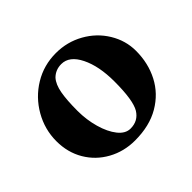

<svg xmlns="http://www.w3.org/2000/svg" viewBox="-113 -574 728 728"><g transform="rotate(-45 251.5 -209.5)"><path d="M24 -195Q24 -258 55.5 -313Q87 -368 140.5 -400.5Q194 -433 259 -433Q319 -433 370 -404.5Q421 -376 450.5 -327.5Q480 -279 480 -224Q480 -158 452 -104Q424 -50 369.5 -18Q315 14 237 14Q178 14 129 -13Q80 -40 52 -87.5Q24 -135 24 -195ZM319 -64Q340 -99 340 -200Q340 -282 313.5 -335.5Q287 -389 244 -389Q213 -389 192 -368Q175 -349 168.5 -313Q162 -277 162 -220Q162 -172 174.5 -128Q187 -84 208.5 -57Q230 -30 257 -30Q298 -30 319 -64Z"/></g></svg>

Font: EB Garamond
Style: Bold
Weight: 700
Designer: Georg Duffner and Octavio Pardo
Foundry: Georg Duffner
Version: Version 1.000; ttfautohint (v1.6)